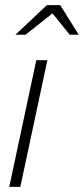

<svg xmlns="http://www.w3.org/2000/svg" viewBox="-20 -726 326 746"><path d="M16 0 121 -492H164L59 0ZM40 -591 162 -706H214L286 -591H251L184 -674L79 -591Z"/></svg>

Font: Red Hat Display
Style: Italic
Weight: 300
Italic angle: -12°
Designer: Pentagram, MCKL
Foundry: Pentagram, MCKL
Version: Version 1.023